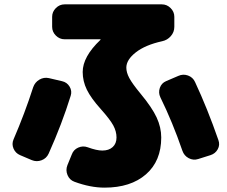

<svg xmlns="http://www.w3.org/2000/svg" viewBox="-20 -790 1040 880"><path d="M559 -480Q559 -458 572.5 -432.5Q586 -407 624 -361Q677 -297 698 -251.5Q719 -206 719 -160Q719 -52 649 9Q579 70 459 70Q394 70 321 43Q299 35 289.5 12.5Q280 -10 289 -33L309 -82Q317 -104 338.5 -113.5Q360 -123 382 -115Q423 -100 449 -100Q479 -100 496.5 -116Q514 -132 514 -160Q514 -188 499 -215.5Q484 -243 442 -290Q397 -340 378 -379Q359 -418 359 -460Q359 -530 440 -607Q441 -608 441 -609Q441 -610 440 -610H276Q253 -610 236 -627Q219 -644 219 -667V-713Q219 -736 236 -753Q253 -770 276 -770H722Q745 -770 762 -753Q779 -736 779 -713V-667Q779 -643 763 -624.5Q747 -606 723 -601Q646 -584 602.5 -550Q559 -516 559 -480ZM874 -414Q931 -292 981 -148Q989 -126 978 -106Q967 -86 945 -79L888 -61Q866 -54 845 -65Q824 -76 816 -99Q771 -230 715 -344Q705 -365 712.5 -387Q720 -409 741 -418L797 -442Q819 -452 841.5 -444Q864 -436 874 -414ZM264 -418Q287 -413 299 -393Q311 -373 304 -351Q264 -222 203 -86Q193 -64 170.5 -55.5Q148 -47 126 -56L72 -79Q51 -88 42 -109Q33 -130 42 -151Q93 -269 132 -390Q140 -413 160.5 -425Q181 -437 204 -432Z"/></svg>

Font: Rounded Mplus 1c Black
Style: Regular
Weight: 900
Version: Version 1.059.20150529